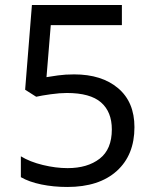

<svg xmlns="http://www.w3.org/2000/svg" viewBox="-20 -734 612 764"><path d="M275 -438Q385 -438 450 -383Q515 -328 515 -228Q515 -117 444.5 -53.5Q374 10 248 10Q193 10 144.5 0Q96 -10 63 -29V-112Q99 -90 150.5 -77.5Q202 -65 249 -65Q328 -65 376.5 -102.5Q425 -140 425 -219Q425 -289 382 -326.5Q339 -364 246 -364Q218 -364 182 -359Q146 -354 124 -349L80 -377L107 -714H465V-634H182L165 -427Q182 -430 211 -434Q240 -438 275 -438Z"/></svg>

Font: Noto IKEA Latin
Style: Regular
Weight: 400
Designer: Monotype Design Team
Foundry: Monotype Imaging Inc.
Version: Version 1.0